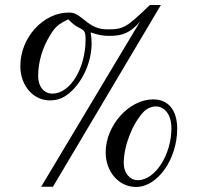

<svg xmlns="http://www.w3.org/2000/svg" viewBox="-20 -726 787 765"><path d="M686 -213C686 -287 651 -330 590 -330C494 -330 401 -226 401 -119C401 -41 454 19 522 19C608 19 686 -92 686 -213ZM663 -215C663 -109 598 -8 529 -8C497 -8 473 -37 473 -76C473 -144 507 -232 551 -279C563 -293 584 -302 600 -302C638 -302 663 -267 663 -215ZM621 -706H577C485 -617 472 -609 410 -609C373 -609 349 -619 314 -648C287 -670 275 -676 254 -676C152 -676 61 -576 61 -463C61 -385 112 -326 179 -326C212 -326 238 -337 265 -363C313 -408 345 -483 345 -553C345 -569 344 -580 341 -597C373 -586 391 -583 417 -583C470 -583 501 -597 538 -640L144 18H191ZM321 -569C321 -454 260 -353 189 -353C155 -353 132 -381 132 -423C132 -478 149 -537 180 -586C200 -619 211 -629 252 -649C269 -631 282 -622 296 -615C317 -605 321 -598 321 -569Z"/></svg>

Font: XITS Math
Style: Regular
Weight: 400
Designer: MicroPress Inc., with final additions and corrections provided by Coen Hoffman, Elsevier (retired)
Version: Version 1.108